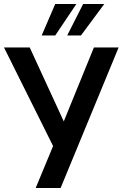

<svg xmlns="http://www.w3.org/2000/svg" viewBox="-29 -943 615 963"><path d="M150 0 247 -234 245 -195 -9 -705H120L302 -310H281L442 -705H566L275 0ZM180 -765 248 -923H354L248 -765ZM308 -765 388 -923H494L377 -765Z"/></svg>

Font: Nunito Sans 10pt Condensed
Style: Bold
Weight: 700
Width: 3
Designer: Vernon Adams
Foundry: Vernon Adams
Version: Version 3.101;gftools[0.9.27]